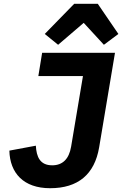

<svg xmlns="http://www.w3.org/2000/svg" viewBox="-20 -975 641 1007"><path d="M201 -698.2 181.1 -576H415.1L353 -206C342 -139.9 307.2 -108 253.9 -108C190 -108 171.2 -152 168 -210.9L29.1 -185C32 -67.8 103 12.1 242.9 12.1C388.8 12.1 475.9 -60 500 -202.1L583.1 -698.2ZM214.8 -796.9 284.8 -740.1 419 -855.1 524.9 -740.1 600.9 -796.9 492.9 -954.9H369Z"/></svg>

Font: Margiela Mono Italic Bold It
Style: Regular
Weight: 700
Designer: Mike Abbink, Paul van der Laan, Pieter van Rosmalen
Foundry: Bold Monday
Version: Version 2.003 2021